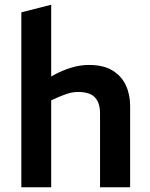

<svg xmlns="http://www.w3.org/2000/svg" viewBox="-20 -790 632 810"><path d="M70 0V-738L196 -770V-467L208 -474Q245 -494 282 -505Q319 -516 355 -516Q416 -516 454 -493Q492 -470 510.5 -431Q529 -392 529 -343V0H402V-312Q402 -356 380.5 -379Q359 -402 309 -402Q288 -402 268.5 -396Q249 -390 228 -381L196 -367V0Z"/></svg>

Font: REM Medium
Style: Regular
Weight: 500
Designer: Octavio Pardo
Foundry: Ashler Design
Version: Version 1.005;gftools[0.9.28]